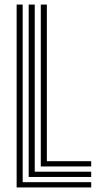

<svg xmlns="http://www.w3.org/2000/svg" viewBox="-20 -820 430 840"><path d="M52.8 0V-800H79.2V-23H379V0ZM105.5 -45.8V-800H132V-68.8H379V-45.8ZM158.5 -91.8V-800H185V-114.8H379V-91.8Z"/></svg>

Font: Big Shoulders Inline Text ExtraBold
Style: Regular
Weight: 800
Designer: Patric King
Foundry: XO Type Co
Version: Version 1.000